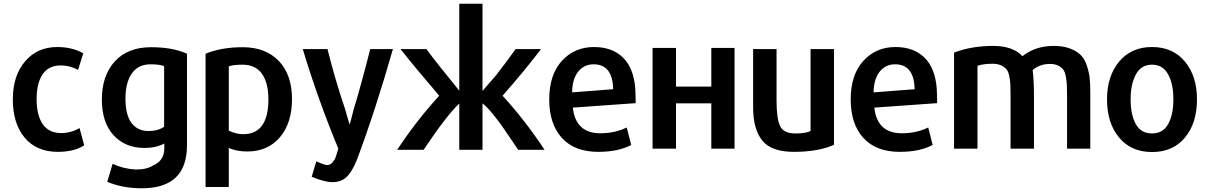

<svg xmlns="http://www.w3.org/2000/svg" viewBox="-20 -800 6500 1033"><path d="M433 -18Q379 17 291 17Q177 17 113 -59Q49 -135 49 -265Q49 -393 115 -470Q181 -547 288 -547Q369 -547 428 -513Q413 -463 400 -424Q356 -448 307 -448Q242 -448 209.5 -400.5Q177 -353 177 -266Q177 -180 210 -132Q243 -84 310 -84Q361 -84 408 -111Z M986 -18Q986 213 743 213Q639 213 557 178L586 81Q641 108 709 112Q768 113 804 90Q864 65 864 -3V-28Q821 -4 757 -4Q654 -4 591 -72.5Q528 -141 528 -265Q528 -393 597.5 -469.5Q667 -546 793 -546Q909 -546 986 -511ZM863 -118V-444Q840 -454 790 -454Q724 -454 689.5 -405Q655 -356 655 -269Q655 -182 687.5 -138.5Q720 -95 780 -95Q829 -95 863 -118Z M1551 -267Q1551 -138 1486 -61.5Q1421 15 1310 15Q1253 15 1211 -4V206H1086V-511Q1171 -546 1286 -546Q1409 -546 1480 -472Q1551 -398 1551 -267ZM1424 -265Q1424 -355 1389 -403.5Q1354 -452 1285 -452Q1235 -452 1211 -443V-97Q1251 -78 1288 -78Q1424 -78 1424 -265Z M2094 -536Q1999 -203 1899 63Q1874 124 1845 152Q1816 180 1768 180Q1727 180 1657 151L1682 68Q1725 88 1740 88Q1756 88 1768.5 74Q1781 60 1786.5 44.5Q1792 29 1798 7Q1799 2 1800 -1Q1689 -269 1609 -536H1742Q1782 -374 1837 -212Q1858 -137 1861 -131Q1863 -133 1866 -145.5Q1869 -158 1874.5 -179Q1880 -200 1883 -212Q1920 -332 1972 -536Z M2259 6H2117Q2218 -148 2343 -285Q2202 -450 2135 -536H2274Q2323 -469 2451 -312V-780H2576V-311L2649 -395Q2715 -480 2754 -536H2891Q2806 -424 2684 -285Q2804 -154 2910 6H2768Q2758 -8 2729 -51.5Q2700 -95 2679.5 -124Q2659 -153 2629.5 -189Q2600 -225 2576 -244V6H2451V-243Q2385 -182 2259 6Z M3400 -245 3062 -221Q3077 -83 3210 -83Q3288 -83 3352 -114L3376 -20Q3306 17 3199 17Q3071 17 3003 -58Q2935 -133 2935 -265Q2935 -398 3003 -472.5Q3071 -547 3176 -547Q3274 -547 3332 -490Q3390 -433 3398 -322Q3400 -284 3400 -245ZM3279 -320Q3276 -454 3174 -454Q3122 -454 3090.5 -414Q3059 -374 3058 -303Z M3932 -542V0H3807V-244H3617V0H3491V-542H3617V-334H3807V-542Z M4467 -21Q4383 17 4251 17Q4130 17 4081 -44Q4032 -105 4032 -222V-536H4158V-257Q4158 -164 4176.5 -123Q4195 -82 4259 -82Q4315 -82 4341 -95V-536H4467Z M5022 -245 4684 -221Q4699 -83 4832 -83Q4910 -83 4974 -114L4998 -20Q4928 17 4821 17Q4693 17 4625 -58Q4557 -133 4557 -265Q4557 -398 4625 -472.5Q4693 -547 4798 -547Q4896 -547 4954 -490Q5012 -433 5020 -322Q5022 -284 5022 -245ZM4901 -320Q4898 -454 4796 -454Q4744 -454 4712.5 -414Q4681 -374 4680 -303Z M5846 0H5721V-283Q5721 -322 5720 -341.5Q5719 -361 5714.5 -387Q5710 -413 5700.5 -425.5Q5691 -438 5673.5 -447Q5656 -456 5629 -456Q5573 -456 5536 -423Q5543 -368 5543 -271V0H5417V-283Q5417 -323 5416 -344.5Q5415 -366 5410 -391Q5405 -416 5394.5 -428Q5384 -440 5365.5 -448.5Q5347 -457 5319 -457Q5270 -457 5239 -446V0H5113V-517Q5207 -553 5324 -553Q5429 -553 5481 -498Q5551 -553 5649 -553Q5701 -553 5738.5 -538.5Q5776 -524 5796.5 -502Q5817 -480 5828.5 -444Q5840 -408 5843 -377Q5846 -346 5846 -302Z M6420 -265Q6420 -138 6355.5 -60Q6291 18 6178 18Q6066 18 6001 -60Q5936 -138 5936 -265Q5936 -391 6001.5 -469Q6067 -547 6178 -547Q6290 -547 6355 -469Q6420 -391 6420 -265ZM6063 -266Q6063 -182 6091 -132Q6119 -82 6178 -82Q6237 -82 6265 -132.5Q6293 -183 6293 -266Q6293 -349 6264.5 -400.5Q6236 -452 6178 -452Q6120 -452 6091.5 -400Q6063 -348 6063 -266Z"/></svg>

Font: Repo
Style: DemiBold
Weight: 600
Designer: Stefan Peev
Foundry: Context Ltd
Version: Version 001.000